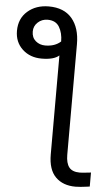

<svg xmlns="http://www.w3.org/2000/svg" viewBox="-117 -804 624 1080"><g transform="rotate(5 195.0 -264.5)"><path d="M36.1 -614.3Q36.1 -580.1 58.6 -561Q81.1 -542 112.3 -542Q167 -542 200.2 -572.3Q200.2 -620.1 180.2 -653.8Q160.2 -687.5 114.3 -687.5Q82 -687.5 59.1 -666.5Q36.1 -645.5 36.1 -614.3ZM-52.7 -610.4Q-52.7 -679.7 -5.4 -721.2Q42 -762.7 114.3 -762.7Q200.2 -762.7 245.1 -710Q290 -657.2 290 -565.4V59.6Q290 106.4 308.1 129.9Q326.2 153.3 369.1 153.3Q381.8 153.3 431.6 147.5V226.6Q424.8 227.5 409.7 229.5Q394.5 231.4 379.9 232.9Q365.2 234.4 351.6 234.4Q280.3 234.4 238.8 192.9Q197.3 151.4 197.3 65.4V-493.2Q168 -466.8 98.6 -466.8Q33.2 -466.8 -9.8 -506.8Q-52.7 -546.9 -52.7 -610.4Z"/></g></svg>

Font: Gothic A1 Medium
Style: Regular
Weight: 500
Designer: HanYang I&C Co.,Ltd.
Foundry: HanYang I&C Co.,Ltd.
Version: Version 2.50